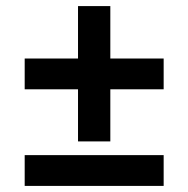

<svg xmlns="http://www.w3.org/2000/svg" viewBox="-20 -610 618 630"><path d="M61 0V-101H517V0ZM61 -317V-418H236V-590H342V-418H517V-317H342V-146H236V-317Z"/></svg>

Font: Oxanium SemiBold
Style: Regular
Weight: 600
Designer: Severin Meyer
Version: Version 2.000